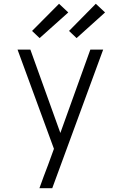

<svg xmlns="http://www.w3.org/2000/svg" viewBox="-20 -783 640 1018"><path d="M189 215Q200 184 211.5 153Q223 122 235 91L266 6L73 -520H141L300 -78L459 -520H527L257 215ZM386 -581 346 -619 488 -763 537 -717ZM190 -581 150 -619 293 -763 342 -717Z"/></svg>

Font: Iosevka Aile Custom Light
Style: Regular
Weight: 300
Designer: Belleve Invis
Foundry: Belleve Invis
Version: Version 17.0.2; ttfautohint (v1.8.3)